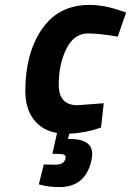

<svg xmlns="http://www.w3.org/2000/svg" viewBox="-20 -532 533 781"><path d="M262 33Q355 33 355 94Q355 107 351 124Q326 229 222 229Q182 229 150 221L138 218L158 137Q188 138 204 138Q240 138 246 114Q249 102 241.5 98Q234 94 215 94H193L212 9Q152 -1 117.5 -45.5Q83 -90 83 -162Q83 -315 150.5 -413.5Q218 -512 344 -512Q404 -512 472 -488L493 -481L459 -383Q382 -396 338 -396Q281 -396 250 -333.5Q219 -271 219 -187.5Q219 -104 295 -104L402 -112L391 -13Q328 9 262 12L256 33Z"/></svg>

Font: Titillium Web
Style: Bold Italic
Weight: 700
Italic angle: -13°
Version: Version 1.001;PS 57.000;hotconv 1.0.70;makeotf.lib2.5.55311